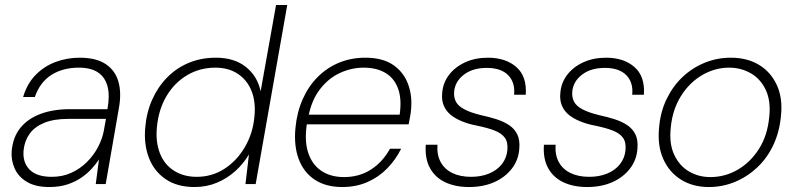

<svg xmlns="http://www.w3.org/2000/svg" viewBox="-20 -740 3205 772"><path d="M178 12Q123 12 88.5 -8.5Q54 -29 39 -62.5Q24 -96 27 -133Q32 -189 62 -226Q92 -263 143 -282Q194 -301 260 -301H412Q422 -355 412.5 -392Q403 -429 374.5 -448.5Q346 -468 297 -468Q233 -468 187 -439Q141 -410 120 -350H73Q89 -404 123.5 -439Q158 -474 204 -491Q250 -508 300 -508Q367 -508 405.5 -482Q444 -456 456.5 -410.5Q469 -365 458 -305L405 0H365L378 -99Q367 -82 349.5 -62.5Q332 -43 307.5 -26Q283 -9 251 1.5Q219 12 178 12ZM188 -29Q232 -29 267.5 -45.5Q303 -62 330 -89Q357 -116 374 -148.5Q391 -181 397 -212L406 -262H255Q196 -262 157.5 -246Q119 -230 99 -202Q79 -174 75 -137Q70 -88 98.5 -58.5Q127 -29 188 -29Z M762 12Q692 12 645.5 -20Q599 -52 578.5 -106Q558 -160 564 -227Q569 -288 592 -339.5Q615 -391 652.5 -429Q690 -467 739.5 -487.5Q789 -508 848 -508Q922 -508 968.5 -471Q1015 -434 1028 -373L1090 -720H1135L1008 0H967L981 -119Q959 -82 926.5 -52.5Q894 -23 852.5 -5.5Q811 12 762 12ZM771 -29Q832 -29 882 -61Q932 -93 964.5 -148.5Q997 -204 1003 -271Q1009 -330 991.5 -374Q974 -418 936.5 -443Q899 -468 846 -468Q784 -468 733 -438Q682 -408 650 -354.5Q618 -301 611 -230Q605 -171 622.5 -125Q640 -79 679 -54Q718 -29 771 -29Z M1356 12Q1290 12 1245.5 -17.5Q1201 -47 1181 -100.5Q1161 -154 1168 -226Q1174 -289 1197 -341Q1220 -393 1257.5 -430.5Q1295 -468 1343.5 -488Q1392 -508 1449 -508Q1518 -508 1560 -479.5Q1602 -451 1620 -404Q1638 -357 1633 -302Q1632 -288 1629 -271.5Q1626 -255 1623 -240H1202L1208 -279H1587Q1596 -342 1580.5 -384Q1565 -426 1529.5 -447Q1494 -468 1442 -468Q1393 -468 1346.5 -446.5Q1300 -425 1266 -380.5Q1232 -336 1219 -267L1215 -249Q1203 -177 1218.5 -128Q1234 -79 1271.5 -53.5Q1309 -28 1363 -28Q1425 -28 1472 -58.5Q1519 -89 1548 -142H1593Q1571 -98 1537 -63Q1503 -28 1457.5 -8Q1412 12 1356 12Z M1866 12Q1811 12 1770.5 -7Q1730 -26 1709 -64Q1688 -102 1692 -158H1739Q1736 -118 1751.5 -89Q1767 -60 1798.5 -44.5Q1830 -29 1874 -29Q1914 -29 1946 -42Q1978 -55 1997.5 -79.5Q2017 -104 2020 -136Q2023 -168 2010 -186Q1997 -204 1969 -215Q1941 -226 1897 -235Q1865 -241 1838 -252Q1811 -263 1792.5 -278Q1774 -293 1764.5 -315Q1755 -337 1758 -366Q1761 -407 1785.5 -439Q1810 -471 1850.5 -489.5Q1891 -508 1942 -508Q2013 -508 2056 -470.5Q2099 -433 2094 -359H2047Q2052 -408 2023.5 -437.5Q1995 -467 1937 -467Q1881 -467 1845.5 -440Q1810 -413 1806 -372Q1804 -348 1813.5 -330.5Q1823 -313 1848 -300Q1873 -287 1914 -277Q1947 -270 1976.5 -260.5Q2006 -251 2027.5 -236.5Q2049 -222 2060 -199.5Q2071 -177 2068 -142Q2065 -97 2038 -62Q2011 -27 1967 -7.5Q1923 12 1866 12Z M2341 12Q2286 12 2245.5 -7Q2205 -26 2184 -64Q2163 -102 2167 -158H2214Q2211 -118 2226.5 -89Q2242 -60 2273.5 -44.5Q2305 -29 2349 -29Q2389 -29 2421 -42Q2453 -55 2472.5 -79.5Q2492 -104 2495 -136Q2498 -168 2485 -186Q2472 -204 2444 -215Q2416 -226 2372 -235Q2340 -241 2313 -252Q2286 -263 2267.5 -278Q2249 -293 2239.5 -315Q2230 -337 2233 -366Q2236 -407 2260.5 -439Q2285 -471 2325.5 -489.5Q2366 -508 2417 -508Q2488 -508 2531 -470.5Q2574 -433 2569 -359H2522Q2527 -408 2498.5 -437.5Q2470 -467 2412 -467Q2356 -467 2320.5 -440Q2285 -413 2281 -372Q2279 -348 2288.5 -330.5Q2298 -313 2323 -300Q2348 -287 2389 -277Q2422 -270 2451.5 -260.5Q2481 -251 2502.5 -236.5Q2524 -222 2535 -199.5Q2546 -177 2543 -142Q2540 -97 2513 -62Q2486 -27 2442 -7.5Q2398 12 2341 12Z M2830 12Q2766 12 2718.5 -17.5Q2671 -47 2647 -100.5Q2623 -154 2630 -226Q2635 -289 2660 -341Q2685 -393 2724 -430Q2763 -467 2813 -487.5Q2863 -508 2918 -508Q2984 -508 3031.5 -479.5Q3079 -451 3103.5 -398Q3128 -345 3120 -273Q3114 -209 3089.5 -157Q3065 -105 3025.5 -67.5Q2986 -30 2936 -9Q2886 12 2830 12ZM2836 -28Q2895 -28 2946 -57.5Q2997 -87 3031.5 -141Q3066 -195 3073 -270Q3080 -334 3059 -378.5Q3038 -423 2998.5 -445.5Q2959 -468 2912 -468Q2855 -468 2804 -438.5Q2753 -409 2718.5 -354.5Q2684 -300 2677 -227Q2670 -162 2691 -117.5Q2712 -73 2750.5 -50.5Q2789 -28 2836 -28Z"/></svg>

Font: DM Sans 24pt ExtraLight
Style: Italic
Weight: 250
Italic angle: -10°
Designer: Colophon Foundry, Jonny Pinhorn
Foundry: Colophon Foundry
Version: Version 4.004;gftools[0.9.30]